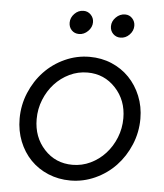

<svg xmlns="http://www.w3.org/2000/svg" viewBox="-52 -746 684 801"><g transform="rotate(5 290.5 -345.0)"><path d="M39 -229Q39 -286 60.5 -337.5Q82 -389 118.5 -427.5Q155 -466 204.5 -488.5Q254 -511 308 -511Q358 -511 400.5 -493Q443 -475 474 -443Q505 -411 523 -367Q541 -323 541 -272Q541 -215 519.5 -163.5Q498 -112 461.5 -73.5Q425 -35 375.5 -12.5Q326 10 272 10Q222 10 179 -8Q136 -26 105 -58Q74 -90 56.5 -134Q39 -178 39 -229ZM275 -56Q315 -56 350.5 -73Q386 -90 412.5 -119Q439 -148 454.5 -186.5Q470 -225 470 -268Q470 -343 422.5 -394Q375 -445 305 -445Q265 -445 229.5 -428Q194 -411 167.5 -382Q141 -353 125.5 -314.5Q110 -276 110 -233Q110 -158 157 -107Q204 -56 275 -56ZM255 -602Q236 -602 224 -614.5Q212 -627 212 -646Q212 -667 228 -683.5Q244 -700 266 -700Q284 -700 296.5 -687Q309 -674 309 -656Q309 -635 292.5 -618.5Q276 -602 255 -602ZM428 -602Q410 -602 397.5 -614.5Q385 -627 385 -646Q385 -667 401.5 -683.5Q418 -700 440 -700Q458 -700 470 -687Q482 -674 482 -656Q482 -635 466 -618.5Q450 -602 428 -602Z"/></g></svg>

Font: Red Hat Display
Style: Italic
Weight: 400
Italic angle: -12°
Designer: Pentagram / MCKL
Foundry: Pentagram / MCKL
Version: Version 1.003; Red Hat Display Italic